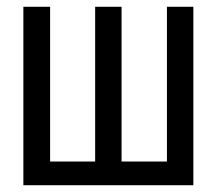

<svg xmlns="http://www.w3.org/2000/svg" viewBox="-20 -547 640 567"><path d="M551 0H49V-527H128V-70H261V-527H339V-70H473V-527H551Z"/></svg>

Font: Fira Mono
Style: Regular
Weight: 400
Designer: Carrois Corporate & Edenspiekermann AG
Foundry: Carrois Corporate GbR & Edenspiekermann AG
Version: Version 3.206